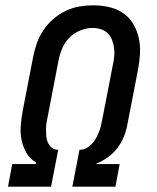

<svg xmlns="http://www.w3.org/2000/svg" viewBox="-20 -702 590 722"><path d="M10 0 26 -85H114L116 -91Q93 -104 80 -126Q67 -148 61.5 -174Q56 -200 58 -228Q60 -256 65 -283L105 -490Q110 -515 119 -540.5Q128 -566 143.5 -589Q159 -612 180.5 -630.5Q202 -649 227 -661Q252 -673 278 -677.5Q304 -682 329 -682Q360 -682 389.5 -675.5Q419 -669 442.5 -653Q466 -637 480.5 -613Q495 -589 501.5 -560.5Q508 -532 506.5 -501.5Q505 -471 499 -440L459 -234Q455 -211 446 -188.5Q437 -166 422 -146Q407 -126 386 -111Q365 -96 343 -87L342 -85H430L414 0H252L279 -139H283Q295 -139 306 -145.5Q317 -152 326 -161.5Q335 -171 341 -182Q347 -193 351.5 -204Q356 -215 359 -226.5Q362 -238 364 -250L404 -456Q408 -473 409.5 -489.5Q411 -506 409 -521.5Q407 -537 401.5 -551.5Q396 -566 385.5 -576.5Q375 -587 360 -592Q345 -597 328 -597Q306 -597 282 -587.5Q258 -578 240.5 -560Q223 -542 213.5 -519Q204 -496 200 -474L160 -267Q157 -254 155 -241Q153 -228 153 -215.5Q153 -203 154 -190Q155 -177 160 -166Q165 -155 174 -147Q183 -139 196 -139H199L172 0Z"/></svg>

Font: Lode Dark
Style: Bold Italic
Weight: 700
Italic angle: -11°
Monospace: yes
Designer: Belleve Invis
Foundry: Belleve Invis
Version: Version 29.2.0; ttfautohint (v1.8.3)